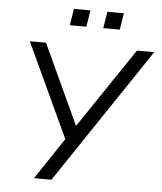

<svg xmlns="http://www.w3.org/2000/svg" viewBox="-59 -943 837 995"><g transform="rotate(5 359.5 -446.0)"><path d="M155 0 308 -229V-197L72 -705H156L356 -273H338L629 -705H719L246 0ZM445 -806 459 -892H545L531 -806ZM271 -806 285 -892H371L357 -806Z"/></g></svg>

Font: Nunito Sans 12pt
Style: Italic
Weight: 400
Italic angle: -9°
Designer: Vernon Adams
Foundry: Vernon Adams
Version: Version 3.101;gftools[0.9.27]